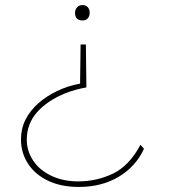

<svg xmlns="http://www.w3.org/2000/svg" viewBox="-20 -564 682 760"><path d="M320 -388 322 -218Q277 -210 240.5 -195.5Q204 -181 175 -161.5Q146 -142 126 -119Q106 -96 96 -69Q86 -42 86 -12Q86 34 111.5 72Q137 110 183.5 132Q230 154 290 154Q363 154 427.5 123Q492 92 536 9L550 25Q517 96 449.5 136Q382 176 292 176Q222 176 170.5 151.5Q119 127 91 84Q63 41 63 -12Q63 -55 81 -90.5Q99 -126 131 -154.5Q163 -183 205.5 -203.5Q248 -224 297 -233L299 -388ZM335 -513Q335 -500 327.5 -491.5Q320 -483 307 -483Q292 -483 284.5 -490.5Q277 -498 277 -513Q277 -526 285 -535Q293 -544 307 -544Q319 -544 327 -536Q335 -528 335 -513Z"/></svg>

Font: Lexend Mega Thin
Style: Regular
Weight: 250
Version: Version 1.007